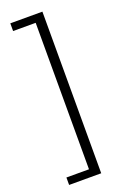

<svg xmlns="http://www.w3.org/2000/svg" viewBox="-164 -758 621 960"><g transform="rotate(-20 146.5 -278.0)"><path d="M27.4 -708V-667H147.5V112.3H27.4V151.9H198.2V-708Z"/></g></svg>

Font: Varta
Style: Light
Weight: 300
Designer: Joana Correia, Viktoriya Grabowska, Eben Sorkin
Foundry: Sorkin Type
Version: Version 1.002; ttfautohint (v1.3) -l 8 -r 24 -G 200 -x 12 -H